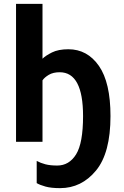

<svg xmlns="http://www.w3.org/2000/svg" viewBox="-20 -734 640 994"><path d="M552 -133Q552 -307 492 -393Q432 -479 334 -479Q282 -479 249 -462.5Q216 -446 200 -430V-714H63V0H200V-318Q210 -333 232.5 -346.5Q255 -360 289 -360Q410 -360 410 -133Q410 7 374 65Q338 123 276 123Q240 123 215 116.5Q190 110 170 99V214Q187 224 216 232Q245 240 291 240Q402 240 477 149Q552 58 552 -133Z"/></svg>

Font: Noto Sans Mono UI
Style: Bold
Weight: 700
Designer: Monotype Design team
Foundry: Monotype Imaging Inc.
Version: 1.000